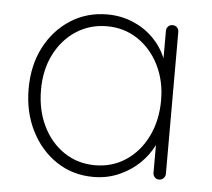

<svg xmlns="http://www.w3.org/2000/svg" viewBox="-43 -562 682 618"><g transform="rotate(5 297.5 -252.5)"><path d="M492 -499Q501 -499 506.5 -493Q512 -487 512 -479V-20Q512 -12 506 -6Q500 0 492 0Q483 0 477.5 -6Q472 -12 472 -20V-162L488 -175Q488 -143 472 -110Q456 -77 428 -50Q400 -23 362 -6.5Q324 10 280 10Q213 10 160.5 -25Q108 -60 78 -120Q48 -180 48 -255Q48 -331 78.5 -389.5Q109 -448 161.5 -481.5Q214 -515 280 -515Q323 -515 361 -499.5Q399 -484 427.5 -456Q456 -428 472 -390.5Q488 -353 488 -309L472 -334V-479Q472 -487 477.5 -493Q483 -499 492 -499ZM282 -28Q338 -28 382 -57.5Q426 -87 451 -138.5Q476 -190 476 -255Q476 -317 451 -367.5Q426 -418 382 -447.5Q338 -477 282 -477Q227 -477 183 -448.5Q139 -420 113.5 -370Q88 -320 88 -255Q88 -190 113 -138.5Q138 -87 182 -57.5Q226 -28 282 -28Z"/></g></svg>

Font: Quicksand Variable Light
Style: Regular
Weight: 300
Designer: Andrew Paglinawan
Foundry: Andrew Paglinawan
Version: Version 3.004